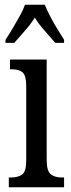

<svg xmlns="http://www.w3.org/2000/svg" viewBox="-20 -786 300 806"><path d="M17 0V-41H27Q56 -41 73 -53.5Q90 -66 90 -110V-425Q90 -469 75 -482Q60 -495 32 -495H22V-536H176V-115Q176 -68 193 -54.5Q210 -41 239 -41H249V0ZM3 -619Q16 -638 31.5 -664Q47 -690 62 -717Q77 -744 85 -766H168Q177 -744 191 -717Q205 -690 221 -664Q237 -638 249 -619V-606H212Q191 -631 167.5 -657Q144 -683 126 -712Q108 -683 84.5 -657Q61 -631 40 -606H3Z"/></svg>

Font: Noto Serif Bengali ExtraCondensed
Style: Regular
Weight: 400
Width: 2
Designer: Juan Bruce, Universal Thirst, Indian Type Foundry and the Monotype Design Team.
Foundry: Monotype Imaging Inc.
Version: Version 2.003; ttfautohint (v1.8.4.7-5d5b)